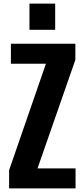

<svg xmlns="http://www.w3.org/2000/svg" viewBox="-20 -1055 470 1075"><path d="M31 0V-102L237 -698H41V-810H402V-720L190 -112H403V0ZM145 -888V-1035H289V-888Z"/></svg>

Font: Oswald SemiBold
Style: Regular
Weight: 600
Designer: Vernon Adams
Foundry: Vernon Adams
Version: Version 4.103;gftools[0.9.33.dev8+g029e19f]